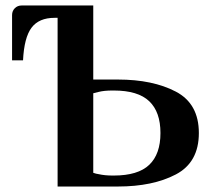

<svg xmlns="http://www.w3.org/2000/svg" viewBox="-20 -680 762 700"><path d="M190 -615H179Q122 -615 95 -579Q68 -543 64 -460H24V-625Q24 -640 34 -650Q44 -660 59 -660H320V-390H410Q537 -390 621 -346Q705 -302 705 -195Q705 -88 621 -44Q537 0 410 0H190ZM395 -40Q483 -40 524 -79Q565 -118 565 -195Q565 -272 524 -311Q483 -350 395 -350H390Q360 -350 340 -345L320 -340V-50Q331 -46 340 -45Q362 -40 390 -40Z"/></svg>

Font: Philosopher
Style: Bold
Weight: 700
Designer: Jovanny Lemonad
Foundry: Jovanny Lemonad
Version: Version 2.000